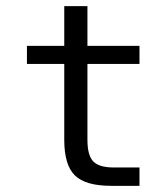

<svg xmlns="http://www.w3.org/2000/svg" viewBox="-20 -603 540 623"><path d="M263.7 -583V-454.1H432.6V-395.5H263.7V-149.4Q263.7 -98.6 282.7 -79.1Q301.8 -59.6 348.6 -59.6H432.6V0H340.8Q257.8 0 223.1 -33.7Q188.5 -67.4 188.5 -149.4V-395.5H67.4V-454.1H188.5V-583Z"/></svg>

Font: BabelStone Mayan Numerals
Style: Regular
Weight: 400
Designer: Andrew West
Foundry: BabelStone
Version: Version 11.000 June 09, 2018